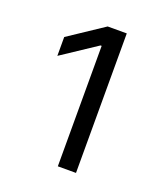

<svg xmlns="http://www.w3.org/2000/svg" viewBox="-91 -864 482 564"><g transform="rotate(20 150.0 -582.0)"><path d="M153.8 -363.6V-740.1H150.2L41.5 -668V-726.9L150.9 -799.7H210.6V-363.6Z"/></g></svg>

Font: Inter Light BETA
Style: Regular
Weight: 300
Designer: Rasmus Andersson
Foundry: rsms
Version: Version 3.011;git-f93a4a705